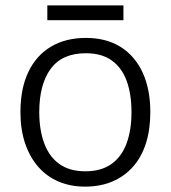

<svg xmlns="http://www.w3.org/2000/svg" viewBox="-20 -684 635 714"><path d="M539 -267Q539 -203 523 -152Q507 -101 475.5 -65Q444 -29 399 -9.5Q354 10 296 10Q242 10 197.5 -9Q153 -28 121.5 -64.5Q90 -101 73 -152Q56 -203 56 -267Q56 -355 85.5 -416.5Q115 -478 169.5 -510.5Q224 -543 300 -543Q375 -543 428.5 -509.5Q482 -476 510.5 -414Q539 -352 539 -267ZM126 -267Q126 -201 144.5 -151Q163 -101 201 -74Q239 -47 297 -47Q357 -47 395 -74.5Q433 -102 451 -151.5Q469 -201 469 -267Q469 -333 451.5 -382Q434 -431 396.5 -458.5Q359 -486 299 -486Q211 -486 168.5 -428Q126 -370 126 -267ZM439 -664V-609H156V-664Z"/></svg>

Font: Noto Sans Oriya Light
Style: Regular
Weight: 300
Version: Version 2.003